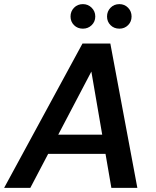

<svg xmlns="http://www.w3.org/2000/svg" viewBox="-40 -911 755 931"><path d="M-20 0 360 -700H495L626 0H500L403 -564L107 0ZM112 -165 159 -258H525L540 -165ZM362 -772Q336 -772 319 -789Q302 -806 302 -831Q302 -856 319 -873.5Q336 -891 362 -891Q387 -891 404.5 -873.5Q422 -856 422 -831Q422 -806 404.5 -789Q387 -772 362 -772ZM539 -772Q513 -772 496 -789Q479 -806 479 -831Q479 -856 496 -873.5Q513 -891 539 -891Q564 -891 581 -873.5Q598 -856 598 -831Q598 -806 581 -789Q564 -772 539 -772Z"/></svg>

Font: DM Sans 18pt SemiBold
Style: Italic
Weight: 600
Italic angle: -10°
Designer: Colophon Foundry, Jonny Pinhorn
Foundry: Colophon Foundry
Version: Version 4.004;gftools[0.9.30]